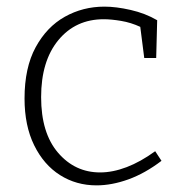

<svg xmlns="http://www.w3.org/2000/svg" viewBox="-20 -552 551 579"><path d="M271 7Q210 7 161 -24Q112 -55 83 -114Q54 -173 54 -255Q54 -348 87.5 -409.5Q121 -471 175.5 -501.5Q230 -532 295 -532Q330 -532 374 -522Q418 -512 454 -491L451 -377H415L403 -471Q375 -484 345 -489Q315 -494 293 -494Q208 -494 156 -431Q104 -368 104 -259Q104 -151 155 -91.5Q206 -32 282 -32Q320 -32 362 -48Q404 -64 448 -96L467 -67Q417 -29 367 -11Q317 7 271 7Z"/></svg>

Font: Bitter Light
Style: Regular
Weight: 300
Designer: Sol Matas, and Bitter project Authors
Foundry: Sol Matas
Version: Version 2.001